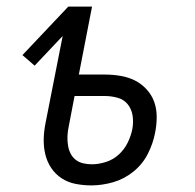

<svg xmlns="http://www.w3.org/2000/svg" viewBox="-20 -550 590 582"><path d="M257 12Q233 12 209.5 7.5Q186 3 167 -9.5Q148 -22 135.5 -40.5Q123 -59 117.5 -81.5Q112 -104 112.5 -128Q113 -152 118 -177L170 -441L85 -351L48 -383L187 -530H259L219 -324H298Q322 -324 345.5 -320Q369 -316 389 -306Q409 -296 424.5 -279Q440 -262 447.5 -241Q455 -220 455 -195.5Q455 -171 450 -147Q444 -115 428 -83.5Q412 -52 384 -29.5Q356 -7 322.5 2.5Q289 12 257 12ZM259 -52Q279 -52 301 -59Q323 -66 340 -81.5Q357 -97 367 -117.5Q377 -138 381 -158Q385 -179 382 -199Q379 -219 367.5 -233.5Q356 -248 337 -253.5Q318 -259 297 -259H206L188 -165Q185 -151 184.5 -137Q184 -123 186 -110Q188 -97 193.5 -85.5Q199 -74 209 -66Q219 -58 232 -55Q245 -52 259 -52Z"/></svg>

Font: Lode
Style: Italic
Weight: 400
Italic angle: -11°
Monospace: yes
Designer: Belleve Invis
Foundry: Belleve Invis
Version: Version 29.2.0; ttfautohint (v1.8.3)